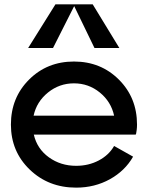

<svg xmlns="http://www.w3.org/2000/svg" viewBox="-20 -847 678 880"><path d="M527 -627H413L320 -819L223 -627H109L234 -827H405ZM503 -178 590 -129Q553 -64 483.5 -25.5Q414 13 329 13Q202 13 116 -70Q30 -153 30 -276Q30 -399 113 -482Q196 -565 319 -565Q442 -565 525 -482Q608 -399 608 -276Q608 -263 606.5 -251.5Q605 -240 604 -235L602 -230H135Q150 -165 204 -126Q258 -87 329 -87Q386 -87 432.5 -111.5Q479 -136 503 -178ZM134 -317H503Q489 -381 437.5 -423Q386 -465 319 -465Q252 -465 200 -423Q148 -381 134 -317Z"/></svg>

Font: Edgecutting Lite Sharp
Style: Medium
Weight: 500
Designer: RandomMaerks (Nguyen Gia Bao)
Version: Version 1.0